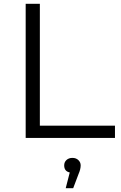

<svg xmlns="http://www.w3.org/2000/svg" viewBox="-20 -720 629 1002"><path d="M114 0V-700H188V-64H580V0ZM315 143Q315 126 327 115Q339 104 358 104Q377 104 389 115.5Q401 127 401 143Q401 163 390 188L362 262H323L344 180Q315 174 315 143Z"/></svg>

Font: Belfius21
Style: Regular
Weight: 400
Designer: Montserrat's base design by Julieta Ulanovsky, modified by Coast SPRL for Belfius Bank NV.
Foundry: Montserrat's base design by Julieta Ulanovsky, modified by Coast SPRL for Belfius Bank NV.
Version: Version 2.000;FEAKit 1.0